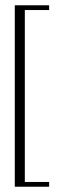

<svg xmlns="http://www.w3.org/2000/svg" viewBox="-20 -650 246 727"><path d="M36 -630H166V-612H74V39H166V57H36Z"/></svg>

Font: Smooch Sans Light
Style: Regular
Weight: 300
Designer: Robert E. Leuschke
Foundry: Robert E. Leuschke
Version: Version 1.010; ttfautohint (v1.8.3)